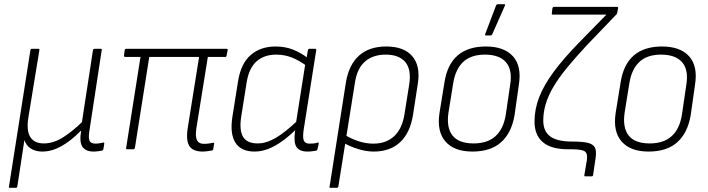

<svg xmlns="http://www.w3.org/2000/svg" viewBox="-20 -716 3398 921"><path d="M27 185Q21 185 23 179L126 -476Q128 -482 133 -482H163Q170 -482 169 -476L116 -152Q106 -89 125.5 -58.5Q145 -28 190 -28Q237 -28 283 -57.5Q329 -87 373 -130L426 -476Q428 -482 434 -482H463Q470 -482 468 -476L410 -96Q403 -57 409 -42Q415 -27 439 -27Q447 -27 456.5 -28.5Q466 -30 475 -32Q481 -34 480 -26L476 -1Q475 3 473 4.5Q471 6 467 7Q459 8 449.5 9.5Q440 11 429 11Q392 11 376 -11Q360 -33 369 -88H367Q320 -40 274 -14.5Q228 11 183 11Q151 11 128.5 -3Q106 -17 97 -44L63 179Q61 185 56 185Z M951 11Q922 11 904 0Q886 -11 880 -36.5Q874 -62 881 -105L935 -443H696L627 -6Q625 0 620 0H590Q584 0 585 -6L654 -443H580Q574 -443 575 -451L578 -475Q580 -482 586 -482H1066Q1073 -482 1072 -476L1067 -449Q1066 -443 1061 -443H977L922 -101Q916 -60 925 -43Q934 -26 958 -26Q970 -26 981 -27.5Q992 -29 1002 -31Q1004 -32 1006 -31Q1008 -30 1007 -26L1003 -1Q1002 5 996 6Q988 7 976 9Q964 11 951 11Z M1201 11Q1136 11 1109 -32Q1082 -75 1095 -157L1122 -327Q1136 -412 1183 -452.5Q1230 -493 1302 -493Q1347 -493 1384.5 -478.5Q1422 -464 1457 -437L1452 -399Q1414 -427 1379 -440.5Q1344 -454 1305 -454Q1247 -454 1210.5 -421.5Q1174 -389 1163 -320L1137 -156Q1127 -91 1146 -59.5Q1165 -28 1216 -28Q1257 -28 1302.5 -54.5Q1348 -81 1409 -139L1403 -98Q1365 -61 1331 -37Q1297 -13 1265 -1Q1233 11 1201 11ZM1455 11Q1417 11 1402.5 -10.5Q1388 -32 1395 -84L1398 -106L1399 -121L1445 -413L1449 -428L1457 -476Q1459 -482 1464 -482H1492Q1498 -482 1497 -476L1437 -96Q1431 -56 1437.5 -41.5Q1444 -27 1465 -27Q1477 -27 1486 -28Q1495 -29 1503 -32Q1510 -34 1509 -27L1503 -1Q1502 6 1495 7Q1488 8 1478 9.5Q1468 11 1455 11Z M1565 185Q1559 185 1561 179L1639 -319Q1653 -405 1702 -449Q1751 -493 1833 -493Q1918 -493 1958 -446Q1998 -399 1984 -313L1961 -164Q1947 -78 1899 -33.5Q1851 11 1773 11Q1737 11 1698 -1Q1659 -13 1626 -32L1632 -70Q1665 -50 1700 -38.5Q1735 -27 1771 -27Q1832 -27 1870.5 -62.5Q1909 -98 1920 -167L1943 -311Q1954 -383 1924 -418.5Q1894 -454 1830 -454Q1769 -454 1730.5 -420.5Q1692 -387 1682 -316L1603 179Q1601 185 1595 185Z M2246 11Q2159 11 2117 -37Q2075 -85 2088 -173L2112 -321Q2139 -493 2311 -493Q2398 -493 2440.5 -446Q2483 -399 2469 -310L2448 -162Q2433 -77 2383 -33Q2333 11 2246 11ZM2252 -28Q2318 -28 2356.5 -62.5Q2395 -97 2406 -165L2427 -308Q2439 -380 2407.5 -417Q2376 -454 2306 -454Q2240 -454 2202.5 -419.5Q2165 -385 2154 -317L2131 -174Q2121 -103 2151 -65.5Q2181 -28 2252 -28ZM2310 -546Q2308 -546 2307 -548.5Q2306 -551 2308 -554L2360 -691Q2362 -694 2364.5 -695Q2367 -696 2370 -696H2398Q2401 -696 2402.5 -694Q2404 -692 2402 -689L2341 -551Q2339 -546 2331 -546Z M2788 130Q2782 130 2783 124L2795 53Q2800 20 2785 10Q2770 0 2720 0H2704Q2624 0 2584 -34Q2544 -68 2544 -133Q2544 -192 2566.5 -250Q2589 -308 2636 -371.5Q2683 -435 2754 -508L2889 -646H2631Q2626 -646 2627 -652L2630 -677Q2632 -683 2637 -683H2939Q2947 -683 2945 -676L2941 -657Q2941 -654 2940 -651.5Q2939 -649 2937 -647L2794 -498Q2741 -441 2701.5 -393Q2662 -345 2636.5 -302.5Q2611 -260 2598.5 -219.5Q2586 -179 2586 -138Q2586 -86 2619.5 -61.5Q2653 -37 2725 -37Q2773 -37 2799 -31Q2825 -25 2833.5 -8.5Q2842 8 2837 42L2825 124Q2824 130 2817 130Z M3091 11Q3004 11 2962 -37Q2920 -85 2933 -173L2957 -321Q2984 -493 3156 -493Q3243 -493 3285.5 -446Q3328 -399 3314 -310L3293 -162Q3278 -77 3228 -33Q3178 11 3091 11ZM3097 -28Q3163 -28 3201.5 -62.5Q3240 -97 3251 -165L3272 -308Q3284 -380 3252.5 -417Q3221 -454 3151 -454Q3085 -454 3047.5 -419.5Q3010 -385 2999 -317L2976 -174Q2966 -103 2996 -65.5Q3026 -28 3097 -28Z"/></svg>

Font: Sofia Sans Semi Condensed ExtraLight
Style: Italic
Weight: 250
Italic angle: -9°
Version: Version 4.100